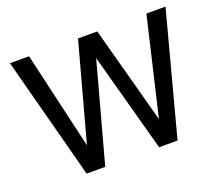

<svg xmlns="http://www.w3.org/2000/svg" viewBox="-117 -866 1182 1033"><g transform="rotate(-20 474.5 -349.5)"><path d="M29.3 -699.2H138.7L267.6 -142.6L418.9 -699.2H529.3L679.7 -142.6L810.5 -699.2H919.9L734.4 0H628.9L474.6 -566.4L320.3 0H213.9Z"/></g></svg>

Font: Druckschrift BY WOK
Style: Medium
Weight: 400
Version: Version 001.000